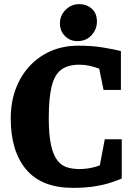

<svg xmlns="http://www.w3.org/2000/svg" viewBox="-20 -889 644 929"><path d="M333 20Q182 20 107 -68.5Q32 -157 32 -316Q32 -394 56 -458.5Q80 -523 124 -570Q168 -617 227.5 -642.5Q287 -668 359 -668Q425 -668 479.5 -659Q534 -650 565 -642V-454H481L460 -557Q438 -565 414 -570.5Q390 -576 364 -576Q309 -576 276.5 -552Q244 -528 230 -471.5Q216 -415 216 -318Q216 -236 227 -187Q238 -138 257.5 -113Q277 -88 304 -79.5Q331 -71 364 -71Q380 -71 397 -73Q414 -75 431 -79Q448 -83 463 -89L487 -215H569V-25Q550 -17 517.5 -6Q485 5 439 12.5Q393 20 333 20ZM354 -690Q319 -690 294.5 -714.5Q270 -739 270 -776Q270 -814 297.5 -841.5Q325 -869 363 -869Q399 -869 424 -847Q449 -825 449 -785Q449 -747 423 -718.5Q397 -690 354 -690Z"/></svg>

Font: Faustina ExtraBold
Style: Regular
Weight: 800
Designer: Alfonso Garcia
Foundry: http://www.omnibus-type.com
Version: Version 1.200